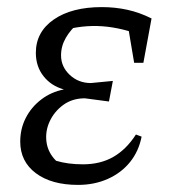

<svg xmlns="http://www.w3.org/2000/svg" viewBox="-20 -513 479 541"><path d="M200 8Q125 8 81 -25Q37 -58 37 -114Q37 -150 52.5 -180.5Q68 -211 96 -232.5Q124 -254 160 -261Q124 -271 102.5 -298.5Q81 -326 81 -364Q81 -423 131.5 -458Q182 -493 267 -493Q304 -493 338.5 -485.5Q373 -478 407 -461L387 -410Q325 -435 268 -439Q211 -443 153 -426L203 -450Q179 -430 165.5 -406.5Q152 -383 152 -357Q152 -325 176.5 -302Q201 -279 236 -279L298 -285L287 -227L219 -236Q184 -236 158.5 -217.5Q133 -199 120 -171Q107 -143 111 -113Q115 -83 138 -60Q171 -50 214 -50Q263 -50 299.5 -71Q336 -92 363 -134L379 -128Q371 -87 346.5 -56.5Q322 -26 284 -9Q246 8 200 8ZM358 -336 337 -461H407L384 -336Z"/></svg>

Font: Piazzolla 24pt
Style: Italic
Weight: 400
Italic angle: -11.3°
Designer: Juan Pablo del Peral
Foundry: Huerta Tipografica
Version: Version 2.005